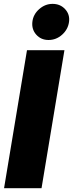

<svg xmlns="http://www.w3.org/2000/svg" viewBox="-20 -992 385 1012"><path d="M319.6 -727.3 198.9 0H1.4L122.2 -727.3ZM235.8 -781.2Q196.4 -781.2 171.3 -809.1Q146.3 -837 150.6 -876.4Q154.8 -915.8 186.3 -943.7Q217.7 -971.6 257.1 -971.6Q297.6 -971.6 323.3 -943.7Q349.1 -915.8 343.8 -876.4Q338.4 -837 307.4 -809.1Q276.3 -781.2 235.8 -781.2Z"/></svg>

Font: Inter UI Black
Style: Italic
Weight: 900
Italic angle: -9.39999°
Designer: Rasmus Andersson
Foundry: rsms
Version: 3.2;8d6f07862